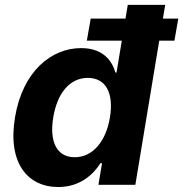

<svg xmlns="http://www.w3.org/2000/svg" viewBox="-20 -747 741 776"><path d="M700.6 -671.9H638.5L647.7 -727.3H496.4L487.2 -671.9H346.6L331 -582.7H472.3L451 -453.8H446.4C433.9 -498.2 399.1 -552.6 307.9 -552.6C187.9 -552.6 71.4 -459.5 40.5 -272C10.3 -89.5 90.6 8.9 215.6 8.9C303.3 8.9 357.2 -41.9 386 -87.4H392.4L377.8 0H527L623.6 -582.7H685ZM424.4 -272.7C408.4 -175.4 354.8 -111.5 282 -111.5C207.4 -111.5 179.3 -177.6 195.3 -272.7C210.6 -367.2 259.9 -432.2 334.9 -432.2C408.4 -432.2 440.3 -370 424.4 -272.7Z"/></svg>

Font: TID UI
Style: Bold Italic
Weight: 700
Italic angle: -9.39999°
Designer: The TID Project Authors
Foundry: Bakken & Bæck
Version: Version 1.001;hotconv 1.0.109;makeotfexe 2.5.65596